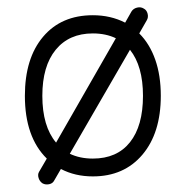

<svg xmlns="http://www.w3.org/2000/svg" viewBox="-20 -462 500 517"><path d="M230 13Q182 13 144 -7L126 24Q122 32 112.5 34Q103 36 95 32Q87 27 84 17.5Q81 8 85 1L106 -35Q47 -93 47 -204Q47 -305 96 -363Q145 -421 230 -421Q278 -421 317 -401L334 -431Q339 -439 349 -441.5Q359 -444 367 -439Q375 -435 377.5 -425Q380 -415 375 -407L355 -372Q383 -344 398 -301.5Q413 -259 413 -204Q413 -104 363.5 -45.5Q314 13 230 13ZM131 -78 292 -359Q265 -372 230 -372Q166 -372 130 -328Q94 -284 94 -204Q94 -122 131 -78ZM230 -35Q295 -35 330 -79Q365 -123 365 -204Q365 -284 330 -328L168 -48Q195 -35 230 -35Z"/></svg>

Font: Zen Kurenaido
Style: Regular
Weight: 400
Designer: Yoshimichi Ohira
Foundry: Positype
Version: Version 1.001